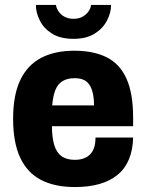

<svg xmlns="http://www.w3.org/2000/svg" viewBox="-20 -744 591 776"><path d="M283 12Q201 12 145.5 -17Q90 -46 61.5 -107Q33 -168 33 -264Q33 -360 62 -420.5Q91 -481 146 -510Q201 -539 280 -539Q359 -539 412 -512Q465 -485 491.5 -425.5Q518 -366 518 -269V-234H190Q190 -189 199 -158.5Q208 -128 228.5 -113Q249 -98 282 -98Q303 -98 319 -104Q335 -110 345.5 -121.5Q356 -133 361 -149.5Q366 -166 366 -188H518Q517 -139 501.5 -101Q486 -63 456 -38Q426 -13 382.5 -0.5Q339 12 283 12ZM191 -318H360Q360 -347 355 -368Q350 -389 340.5 -402.5Q331 -416 316.5 -422Q302 -428 282 -428Q252 -428 232.5 -416Q213 -404 203.5 -379.5Q194 -355 191 -318ZM277 -587Q224 -587 190.5 -608Q157 -629 141 -661Q125 -693 125 -724H206Q208 -711 217 -697.5Q226 -684 241.5 -676Q257 -668 277 -668Q299 -668 314.5 -677Q330 -686 338.5 -699Q347 -712 348 -724H429Q429 -693 412.5 -661Q396 -629 362.5 -608Q329 -587 277 -587Z"/></svg>

Font: Archivo SemiCondensed ExtraBold
Style: Regular
Weight: 800
Width: 4
Designer: Hector Gatti
Foundry: Omnibus-Type
Version: Version 2.001